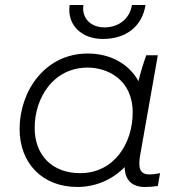

<svg xmlns="http://www.w3.org/2000/svg" viewBox="-20 -740 711 764"><path d="M556 4C575 4 590 3 608 0L617 -51C602 -48 589 -46 574 -46C535 -46 529 -74 538 -124L608 -520H562C550 -487 539 -451 531 -417C494 -484 422 -527 329 -527C158 -527 58 -376 58 -227C58 -91 148 4 288 4C359 4 426 -24 476 -75C477 -23 506 4 556 4ZM329 -471C405 -471 508 -426 508 -292C508 -172 436 -51 299 -51C188 -51 118 -122 118 -231C118 -352 193 -471 329 -471ZM389 -585C484 -585 546 -637 559 -720H505C496 -665 452 -631 396 -631C341 -631 304 -668 312 -720H257C246 -640 305 -585 389 -585Z"/></svg>

Font: Fixel Display Light
Style: Italic
Weight: 300
Italic angle: -10°
Designer: AlfaBravo + MacPaw
Foundry: Kyrylo Tkachov, Marchela Mozhyna, Serhii Makarenko, Maria Weinstein, Zakhar Kryvoshyya
Version: Version 1.210;Glyphs 3.2 (3217)